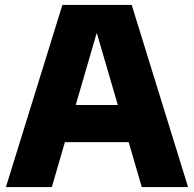

<svg xmlns="http://www.w3.org/2000/svg" viewBox="-20 -760 788 780"><path d="M4 0 233.5 -740H515L744 0H556L364 -657.5H382L190.5 0ZM180.5 -182.5 221 -333.5H526.5L566.5 -182.5Z"/></svg>

Font: Encode Sans SC ExtraBold
Style: Regular
Weight: 800
Version: Version 3.002